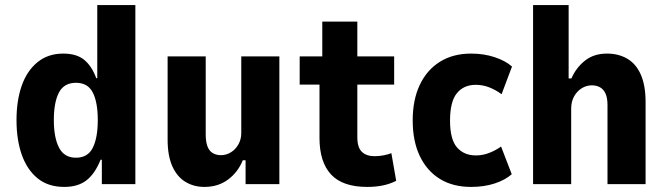

<svg xmlns="http://www.w3.org/2000/svg" viewBox="-20 -725 2625 756"><path d="M233 11Q170 11 128.5 -22.5Q87 -56 66 -115Q45 -174 45 -252Q45 -329 65.5 -387.5Q86 -446 127.5 -480Q169 -514 229 -514Q282 -514 312 -489Q342 -464 359 -417H363V-705H513V0H381V-96H376Q354 -41 320.5 -15Q287 11 233 11ZM279 -104Q326 -104 345.5 -143.5Q365 -183 365 -252Q365 -322 345.5 -360.5Q326 -399 279 -399Q232 -399 212 -360.5Q192 -322 192 -252Q192 -183 212.5 -143.5Q233 -104 279 -104Z M785 11Q743 11 710 -9Q677 -29 658.5 -70.5Q640 -112 640 -175V-503H790V-195Q790 -167 797 -148.5Q804 -130 818 -122Q832 -114 850 -114Q871 -114 889.5 -125.5Q908 -137 919 -157Q930 -177 930 -201V-503H1080V0H947V-94H936Q917 -47 878 -18Q839 11 785 11Z M1426 11Q1329 11 1283.5 -38Q1238 -87 1238 -182V-392H1160V-503H1249V-640H1387V-503H1532V-392H1387V-185Q1387 -144 1405 -127Q1423 -110 1455 -110Q1473 -110 1491 -113.5Q1509 -117 1521 -122L1540 -13Q1514 0 1486 5.5Q1458 11 1426 11Z M1835 11Q1763 11 1712 -20.5Q1661 -52 1633 -110.5Q1605 -169 1605 -251Q1605 -332 1633 -391Q1661 -450 1712.5 -482Q1764 -514 1835 -514Q1885 -514 1927.5 -500Q1970 -486 1996 -463L1955 -354Q1932 -371 1906.5 -381Q1881 -391 1853 -391Q1806 -391 1779 -358Q1752 -325 1752 -250Q1752 -176 1779.5 -144.5Q1807 -113 1854 -113Q1881 -113 1906.5 -123Q1932 -133 1953 -148L1995 -39Q1969 -16 1927.5 -2.5Q1886 11 1835 11Z M2079 0V-705H2219V-416H2230Q2248 -458 2283 -486Q2318 -514 2370 -514Q2416 -514 2450.5 -493.5Q2485 -473 2503.5 -430.5Q2522 -388 2522 -323V0H2372V-312Q2372 -339 2364.5 -356Q2357 -373 2343 -381Q2329 -389 2310 -389Q2289 -389 2270.5 -377.5Q2252 -366 2240.5 -345.5Q2229 -325 2229 -297V0Z"/></svg>

Font: Nunito Sans 7pt Condensed ExtraBold
Style: Regular
Weight: 800
Width: 3
Designer: Vernon Adams
Foundry: Vernon Adams
Version: Version 3.101;gftools[0.9.27]